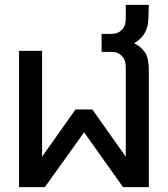

<svg xmlns="http://www.w3.org/2000/svg" viewBox="-20 -768 689 788"><path d="M152.8 -125 290 -318.8H358.9L496.1 -125V-494.1Q496.1 -522 480 -538.6Q463.9 -555.2 438 -555.2H397V-628.9H438Q463.9 -628.9 480 -645.3Q496.1 -661.6 496.1 -689V-748H590.8Q589.8 -686 586.4 -667Q577.1 -618.7 534.2 -592.8Q532.2 -591.8 530.8 -590.8Q548.3 -581.5 560.1 -570.1Q571.8 -558.6 577.9 -548.8Q584 -539.1 586.9 -522.7Q589.8 -506.3 590.3 -495.8Q590.8 -485.4 590.8 -463.9V0H484.9L325.2 -225.1L164.1 0H58.1V-559.1H152.8Z"/></svg>

Font: LT Superior Med
Style: Regular
Weight: 500
Designer: Daniel Lyons
Foundry: LyonsType
Version: Version 1.000